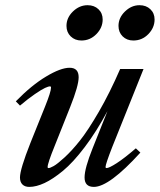

<svg xmlns="http://www.w3.org/2000/svg" viewBox="-20 -715 621 746"><path d="M498 -557.6Q472.7 -557.6 456.5 -573.7Q440.4 -589.8 440.4 -614.3Q440.4 -646 465.6 -670.4Q490.7 -694.8 522 -694.8Q547.9 -694.8 564.2 -679.2Q580.6 -663.6 580.6 -639.2Q580.6 -607.4 556.4 -582.5Q532.2 -557.6 498 -557.6ZM296.4 -557.6Q271 -557.6 254.6 -573.7Q238.3 -589.8 238.3 -614.3Q238.3 -646 263.4 -670.4Q288.6 -694.8 320.3 -694.8Q346.2 -694.8 362.5 -679.2Q378.9 -663.6 378.9 -639.2Q378.9 -607.4 354.5 -582.5Q330.1 -557.6 296.4 -557.6ZM93.8 11.2Q76.7 11.2 67.1 1.7Q57.6 -7.8 57.6 -25.4Q57.6 -57.1 98.6 -160.6L154.8 -300.3Q178.2 -358.4 178.2 -374.5Q178.2 -379.4 174.3 -379.4Q168 -379.4 154.8 -373.3Q141.6 -367.2 115.5 -349.4Q89.4 -331.5 57.6 -304.7L41.5 -321.3Q102.5 -383.8 159.2 -417.7Q215.8 -451.7 250.5 -451.7Q285.6 -451.7 285.6 -415Q285.6 -381.8 252.9 -299.8L192.4 -147.9Q165 -80.6 165 -65.9Q165 -62 168.9 -62Q174.3 -62 188.5 -69.8Q202.6 -77.6 231 -103.5Q259.3 -129.4 290.5 -168.7Q321.8 -208 364.3 -281.2Q406.7 -354.5 446.8 -446.8H537.6L416 -143.6Q390.1 -77.1 390.1 -66.4Q390.1 -62 394 -62Q403.8 -62 433.1 -80.8Q462.4 -99.6 507.8 -138.7L525.4 -122.1Q404.3 11.2 344.7 11.2Q308.6 11.2 308.6 -25.4Q308.6 -61 339.8 -138.7L397.5 -283.2Q354.5 -203.1 309.3 -143.6Q264.2 -84 224.9 -51.5Q185.5 -19 153.1 -3.9Q120.6 11.2 93.8 11.2Z"/></svg>

Font: Elstob 10pt SemiBold
Style: Italic
Weight: 600
Italic angle: -20°
Designer: Peter S. Baker
Version: Version 1.015